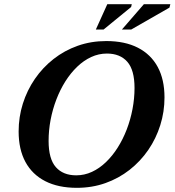

<svg xmlns="http://www.w3.org/2000/svg" viewBox="-20 -878 828 911"><path d="M210.6 -209.3Q210.6 -124.2 244.9 -85.1Q279.2 -46.1 341.7 -46.1Q380.7 -46.1 416.3 -62.6Q451.9 -79.1 482.8 -108.8Q513.7 -138.5 538.6 -178Q563.6 -217.5 581.4 -263.9Q599.2 -310.3 608.7 -360.5Q618.3 -410.6 618.3 -460.7Q618.3 -545.8 584 -584.9Q549.7 -623.9 487.2 -623.9Q448.3 -623.9 412.7 -607.4Q377 -590.9 346.1 -561.2Q315.2 -531.5 290.2 -492Q265.3 -452.5 247.5 -406.1Q229.7 -359.7 220.1 -309.6Q210.6 -259.6 210.6 -209.3ZM760.5 -415.8Q760.5 -347.5 740.5 -284.1Q720.6 -220.6 683.5 -166.5Q646.4 -112.5 594.8 -72Q543.2 -31.6 480 -9.2Q416.8 13.2 344.7 13.2Q256.5 13.2 194.7 -18.4Q132.9 -50 100.6 -109.7Q68.4 -169.5 68.4 -254.2Q68.4 -322.5 88.3 -385.9Q108.3 -449.4 145.4 -503.5Q182.5 -557.5 234.1 -598Q285.6 -638.4 348.8 -660.8Q412 -683.2 484.2 -683.2Q572.7 -683.2 634.3 -651.6Q696 -620 728.3 -560.3Q760.5 -500.7 760.5 -415.8ZM558.5 -738 662.6 -858H788.2L784 -841.8L602.8 -738ZM434.8 -738 489.1 -858H605.3L602.1 -844.7L471.6 -738Z"/></svg>

Font: Newsreader Text
Style: Italic
Weight: 400
Italic angle: -17°
Designer: Hugues Gentile
Foundry: Production Type
Version: Version 1.001